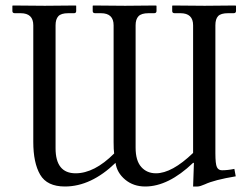

<svg xmlns="http://www.w3.org/2000/svg" viewBox="-20 -666 896 698"><path d="M182 -574V-127Q182 -36 255 -36Q323 -36 395 -108Q393 -121 393 -149V-574Q393 -618 347 -618H326Q317 -618 317 -626V-645L319 -646Q393 -645 435 -645L546 -646L549 -645V-626Q549 -618 540 -618H520Q494 -618 483.5 -607Q473 -596 473 -574V-129Q473 -82 493.5 -59Q514 -36 547 -36Q605 -36 682 -110V-574Q682 -618 636 -618H615Q606 -618 606 -626V-645L608 -646Q682 -645 724 -645L835 -646L838 -645V-626Q838 -618 829 -618H809Q783 -618 773 -607.5Q763 -597 763 -574V-109Q763 -70 768.5 -58.5Q774 -47 787 -47Q808 -47 832 -52L837 -25Q759 -12 725 4Q707 12 698 12H682L685 -74H682Q592 12 508 12Q465 12 435 -13Q405 -38 400 -74Q311 12 216 12Q151 12 126 -31Q101 -74 101 -150V-574Q101 -618 55 -618H34Q25 -618 25 -626V-645L27 -646Q101 -645 143 -645L255 -646L257 -645V-626Q257 -618 249 -618H228Q202 -618 192 -607Q182 -596 182 -574Z"/></svg>

Font: Libertinus Sans
Style: Regular
Weight: 400
Designer: Philipp H. Poll
Foundry: Khaled Hosny
Version: Version 6.1